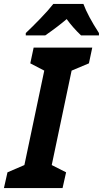

<svg xmlns="http://www.w3.org/2000/svg" viewBox="-48 -956 523 976"><path d="M-10 -80 76 -117 177 -597 106 -634 123 -714H421L404 -634L316 -597L215 -117L288 -80L270 0H-28ZM83 -788Q116 -819 157.5 -862Q199 -905 223 -936H376Q398 -876 455 -788V-776H364Q322 -816 291 -859Q248 -822 182 -776H83Z"/></svg>

Font: Noto Sans Display
Style: Bold Italic
Weight: 700
Italic angle: -12°
Designer: Monotype Design team
Foundry: Monotype Imaging Inc.
Version: Version 1.000